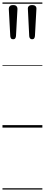

<svg xmlns="http://www.w3.org/2000/svg" viewBox="-20 -1030 362 1550"><path d="M86 -713Q74 -713 69 -720Q64 -727 63 -737L51 -959Q51 -972 59 -980.5Q67 -989 86 -989Q105 -989 113 -980.5Q121 -972 121 -959L109 -739Q108 -728 103 -720.5Q98 -713 86 -713ZM239 -713Q228 -713 222.5 -720Q217 -727 216 -737L205 -959Q204 -972 212.5 -980.5Q221 -989 239 -989Q258 -989 266.5 -980.5Q275 -972 274 -959L262 -739Q261 -728 256 -720.5Q251 -713 239 -713ZM0 490H322V500H0ZM0 -20H322V0H0ZM0 -505H322V-500H0ZM0 -1010H322V-1000H0Z"/></svg>

Font: Playwrite NG Modern Guides
Style: Regular
Weight: 400
Designer: Veronika Burian, José Scaglione
Foundry: TypeTogether
Version: Version 1.003